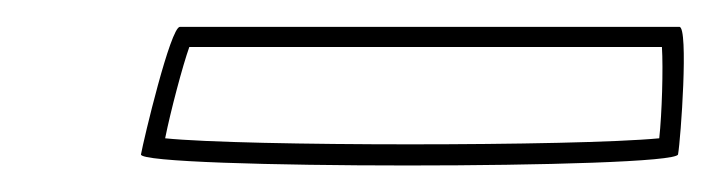

<svg xmlns="http://www.w3.org/2000/svg" viewBox="-20 -376 533 143"><path d="M85 -261C83 -250 483 -250 485 -261C487 -272 493 -356 486 -356H114C107 -356 87 -272 85 -261ZM103 -273C107 -293 116 -327 121 -341H473C474 -325 473 -291 471 -273C409 -267 161 -267 103 -273Z"/></svg>

Font: Ampere
Style: OuLnIta
Weight: 400
Version: Version 1